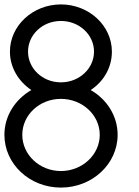

<svg xmlns="http://www.w3.org/2000/svg" viewBox="-25 -835 632 870"><path d="M254 -462H248C167 -463 102 -525 102 -601C102 -678 168 -740 251 -740C334 -740 401 -678 401 -601C401 -525 335 -463 254 -462ZM251 -387C348 -387 427 -314 427 -224C427 -134 348 -60 251 -60C154 -60 76 -134 76 -224C76 -314 154 -387 251 -387ZM117 -427C44 -385 -5 -310 -5 -224C-5 -92 109 15 251 15C393 15 508 -92 508 -224C508 -310 459 -385 386 -427C445 -466 482 -529 482 -601C482 -719 378 -815 251 -815C124 -815 20 -719 20 -601C20 -529 59 -466 117 -427Z"/></svg>

Font: MintSans
Style: Regular
Weight: 400
Version: Version 2.0